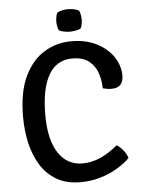

<svg xmlns="http://www.w3.org/2000/svg" viewBox="-58 -904 721 964"><g transform="rotate(-5 302.0 -422.5)"><path d="M460.5 -447Q460.5 -485 448.2 -522.5Q436 -560 405.5 -584.8Q375 -609.5 321 -609.5Q242 -609.5 201.8 -540.2Q161.5 -471 161.5 -338Q161.5 -214 205.5 -147Q249.5 -80 327 -80Q374 -80 418 -99.8Q462 -119.5 505.5 -156Q523 -145 538.5 -125.2Q554 -105.5 559 -87Q531.5 -59.5 492.8 -36.8Q454 -14 407.2 -0.5Q360.5 13 309 13Q237.5 13 187.8 -16.5Q138 -46 107.5 -96.2Q77 -146.5 63.2 -209.2Q49.5 -272 49.5 -338.5Q49.5 -463 87.2 -542Q125 -621 187.2 -658.5Q249.5 -696 323.5 -696Q397.5 -696 451.5 -668.2Q505.5 -640.5 535 -596.2Q564.5 -552 564.5 -501Q564.5 -474 550.5 -457.2Q536.5 -440.5 504 -440.5Q492 -440.5 482.2 -442.2Q472.5 -444 460.5 -447ZM257.5 -801Q257.5 -812 259.8 -824.2Q262 -836.5 266.5 -845.5Q275.5 -851 291.2 -854.5Q307 -858 321.5 -858Q335.5 -858 352 -854.5Q368.5 -851 376.5 -845.5Q381 -836.5 383.2 -824Q385.5 -811.5 385.5 -801Q385.5 -776 376.5 -756Q369.5 -751 352.5 -747.8Q335.5 -744.5 321.5 -744.5Q307 -744.5 291 -747.8Q275 -751 266.5 -756Q257.5 -776 257.5 -801Z"/></g></svg>

Font: Signika
Style: Regular
Weight: 400
Designer: Anna Giedry
Foundry: Anna Giedry
Version: Version 2.001